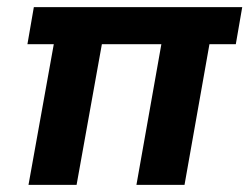

<svg xmlns="http://www.w3.org/2000/svg" viewBox="-20 -519 700 539"><path d="M60 0 131 -395H57L75 -499H660L642 -395H568L498 0H363L433 -395H266L195 0Z"/></svg>

Font: DM Sans 20pt
Style: Bold Italic
Weight: 700
Italic angle: -10°
Version: Version 4.004;gftools[0.9.30]